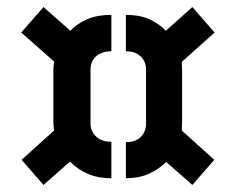

<svg xmlns="http://www.w3.org/2000/svg" viewBox="-20 -637 677 543"><path d="M295 -133Q256 -133 227 -146Q198 -159 178 -180L103 -114L41 -185L133 -268Q132 -274 131.5 -280Q131 -286 131 -292V-439Q131 -445 131.5 -451Q132 -457 133 -463L40 -545L103 -617L179 -550Q199 -571 227.5 -583Q256 -595 295 -595V-492Q274 -492 260.5 -484Q247 -476 241.5 -464.5Q236 -453 236 -442V-285Q236 -274 242.5 -262.5Q249 -251 262 -243.5Q275 -236 295 -236ZM336 -133V-235Q357 -235 369.5 -243Q382 -251 387.5 -262.5Q393 -274 393 -285V-441Q393 -454 387 -465.5Q381 -477 368.5 -484.5Q356 -492 336 -492V-595Q374 -595 401.5 -583Q429 -571 449 -550L524 -617L587 -545L494 -462Q494 -456 494.5 -450Q495 -444 495 -438V-289Q495 -285 494.5 -279.5Q494 -274 494 -268L586 -185L524 -114L450 -179Q430 -159 402 -146Q374 -133 336 -133Z"/></svg>

Font: Stick No Bills ExtraLight
Style: Bold
Weight: 700
Version: Version 2.000